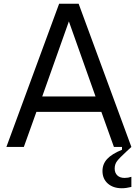

<svg xmlns="http://www.w3.org/2000/svg" viewBox="-20 -783 734 1023"><path d="M107 0H14L295 -763H399L680 0H587L520 -187H174ZM347 -669 205 -269H489ZM526 128Q526 91 551 64Q576 37 630 15V0H680Q670 10 654 24Q617 58 604 75Q591 92 591 115Q591 138 605 151.5Q619 165 644 165Q663 165 680 159V213Q652 220 629 220Q583 220 554.5 195Q526 170 526 128Z"/></svg>

Font: Open Sauce One
Style: Regular
Weight: 400
Designer: Alfredo Marco Pradil
Foundry: Creative Sauce Fz LLC
Version: Version 1.477